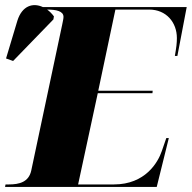

<svg xmlns="http://www.w3.org/2000/svg" viewBox="-54 -742 761 762"><path d="M-34 0H568L616 -194H606L588 -142C573 -98 523 -10 398 -10H256L334 -372H551L552 -382H336L404 -704H538C606 -704 648 -653 648 -591C648 -570 646 -555 640 -520H650L687 -714H116C77 -732 34 -720 15 -660L-30 -510L-2 -500L158 -665L160 -677C152 -688 143 -697 133 -704C169 -704 198 -698 198 -675C198 -667 195 -656 193 -645L70 -65C60 -19 22 -10 -19 -10H-32Z"/></svg>

Font: Noto Serif Display Black
Style: Italic
Weight: 900
Italic angle: -12°
Designer: Monotype Design Team
Foundry: Monotype Imaging Inc.
Version: Version 2.009